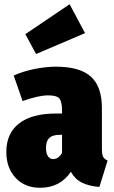

<svg xmlns="http://www.w3.org/2000/svg" viewBox="-20 -870 540 910"><path d="M490 -109 451 16Q401 12 368 -4.5Q335 -21 316 -56Q265 20 170 20Q98 20 54 -27Q10 -74 10 -150Q10 -238 70.5 -285Q131 -332 246 -332H274V-346Q274 -389 261 -403.5Q248 -418 209 -418Q162 -418 87 -391L45 -512Q89 -532 143.5 -543Q198 -554 245 -554Q358 -554 410.5 -507Q463 -460 463 -358V-165Q463 -139 468.5 -127.5Q474 -116 490 -109ZM274 -145V-231H263Q229 -231 213.5 -216Q198 -201 198 -169Q198 -144 207 -130Q216 -116 232 -116Q257 -116 274 -145ZM310 -850 383 -713 151 -614 100 -708Z"/></svg>

Font: Fira Sans Condensed Black
Style: Regular
Weight: 900
Width: 3
Designer: Carrois Corporate & Edenspiekermann AG
Foundry: Carrois Corporate GbR & Edenspiekermann AG
Version: Version 4.203